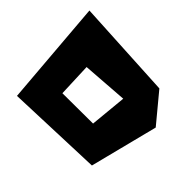

<svg xmlns="http://www.w3.org/2000/svg" viewBox="-108 -691 819 819"><g transform="rotate(45 301.0 -282.0)"><path d="M192 -189 186 -341 392 -356 376 -190ZM24 -520 63 -44 499 -60 577 -367 470 -496Z"/></g></svg>

Font: Super Mario
Style: Regular
Weight: 400
Version: Version 1.0